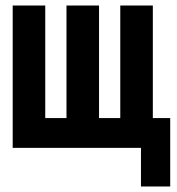

<svg xmlns="http://www.w3.org/2000/svg" viewBox="-20 -536 640 696"><path d="M491 0H26V-516H144V-108H221V-516H339V-108H416V-516H534V-108H597V140H491Z"/></svg>

Font: Lilex
Style: Regular
Weight: 400
Monospace: yes
Designer: Mike Abbink, Paul van der Laan, Pieter van Rosmalen, Mikhael Khrustik
Foundry: Mikhael Khrustik
Version: Version 2.510